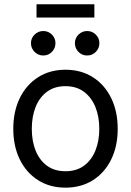

<svg xmlns="http://www.w3.org/2000/svg" viewBox="-20 -864 611 896"><path d="M285.6 11.7Q212.9 11.7 158 -22.9Q103 -57.6 72.5 -119.6Q42 -181.6 42 -262.7Q42 -344.2 72.5 -406.5Q103 -468.8 158 -503.7Q212.9 -538.6 285.6 -538.6Q358.4 -538.6 413.3 -503.7Q468.3 -468.8 498.8 -406.5Q529.3 -344.2 529.3 -262.7Q529.3 -181.6 498.8 -119.6Q468.3 -57.6 413.3 -22.9Q358.4 11.7 285.6 11.7ZM285.6 -64.9Q336.9 -64.9 372.1 -90.8Q407.2 -116.7 425.3 -161.6Q443.4 -206.5 443.4 -262.7Q443.4 -319.3 425.3 -364.3Q407.2 -409.2 372.1 -435.5Q336.9 -461.9 285.6 -461.9Q234.4 -461.9 199.2 -435.8Q164.1 -409.7 146.2 -364.7Q128.4 -319.8 128.4 -262.7Q128.4 -206.1 146.2 -161.4Q164.1 -116.7 199 -90.8Q233.9 -64.9 285.6 -64.9ZM386.7 -605Q362.8 -605 346.2 -621.8Q329.6 -638.7 329.6 -662.6Q329.6 -686 346.4 -702.6Q363.3 -719.2 386.7 -719.2Q410.2 -719.2 427 -702.6Q443.8 -686 443.8 -662.6Q443.8 -638.7 427 -621.8Q410.2 -605 386.7 -605ZM182.1 -605Q158.2 -605 141.4 -621.8Q124.5 -638.7 124.5 -662.6Q124.5 -686 141.4 -702.6Q158.2 -719.2 182.1 -719.2Q205.6 -719.2 222.2 -702.6Q238.8 -686 238.8 -662.6Q238.8 -638.7 222.2 -621.8Q205.6 -605 182.1 -605ZM420.4 -844.2V-782.2H150.4V-844.2Z"/></svg>

Font: Inter 24pt
Style: Regular
Weight: 400
Designer: Rasmus Andersson
Foundry: rsms
Version: Version 4.001;git-66647c0bb